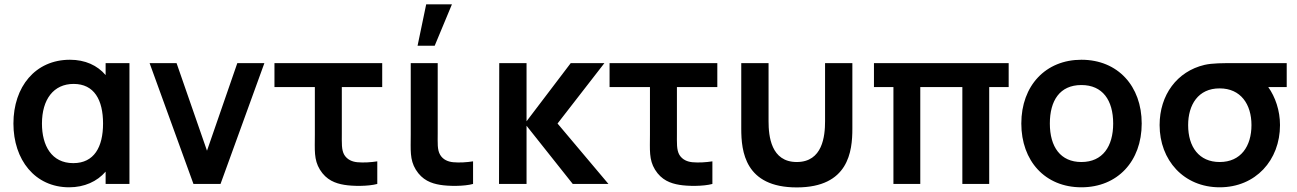

<svg xmlns="http://www.w3.org/2000/svg" viewBox="-20 -822 5798 858"><path d="M452 -486.5C415 -530 360.5 -555 292.5 -555C137.5 -555 40 -434 40 -270C40 -108 136 15 289 15C357 15 414 -11 452 -55V0H558.5V-540H452ZM307.5 -93C210 -93 167.5 -172 167.5 -269.5C167.5 -378 219.5 -447 309 -447C401 -447 440.5 -375.5 440.5 -270C440.5 -165.5 401 -93 307.5 -93Z M965.5 0 1161.5 -540H1040.5L905 -148.5L769 -540H648.5L844.5 0Z M1518.5 4C1556.5 10.5 1625.5 11 1666 0V-101C1637 -96.5 1604 -94.5 1577.5 -97C1554.5 -99 1532 -108 1518.5 -130C1505.5 -152.5 1507.5 -183 1507.5 -227.5V-433H1688V-540H1206.5V-433H1387V-220.5C1387 -152 1382 -109 1409.5 -64C1438.5 -17 1479 -2.5 1518.5 4Z M1884.5 -802.5H1999.5L1922.5 -617.5H1846ZM1946.5 4C1985 10.5 2054 11 2094 0V-101C2065.5 -96.5 2032.5 -94.5 2006 -97C1983 -99 1960 -108 1947 -130C1933.5 -152.5 1936 -183 1936 -227.5V-540H1815.5V-220.5C1815.5 -152 1810.5 -109 1838 -64C1867 -17 1907 -2.5 1946.5 4Z M2333 0V-260L2539.5 0H2699L2471.5 -270L2681 -540H2530.5L2333 -280V-540H2211L2210 0Z M3016 4C3054 10.5 3123 11 3163.5 0V-101C3134.5 -96.5 3101.5 -94.5 3075 -97C3052 -99 3029.5 -108 3016 -130C3003 -152.5 3005 -183 3005 -227.5V-433H3185.5V-540H2704V-433H2884.5V-220.5C2884.5 -152 2879.5 -109 2907 -64C2936 -17 2976.5 -2.5 3016 4Z M3292.5 -247C3292.5 -146 3308.5 15.5 3540.5 15.5C3772.5 15.5 3789 -146 3789 -247V-540H3667V-280C3667 -213.5 3656 -98 3540.5 -98C3425.5 -98 3414.5 -213.5 3414.5 -280V-540H3292.5Z M4092.5 0V-433H4280.5V0H4400.5V-433H4487.5V-540H3885.5V-433H3972.5V0Z M4812.5 15C4974 15 5082 -101.5 5082 -270C5082 -437 4975.5 -555 4812.5 -555C4653 -555 4544 -439.5 4544 -270C4544 -103 4650 15 4812.5 15ZM4812.5 -98C4719.5 -98 4671.5 -165 4671.5 -270C4671.5 -372 4715.5 -442 4812.5 -442C4907 -442 4954.5 -374.5 4954.5 -270C4954.5 -168.5 4908 -98 4812.5 -98Z M5504 -540C5443.5 -540 5397 -540 5362.5 -532C5240 -503 5162 -398 5162 -263C5162 -106.5 5269.5 15 5430.5 15C5591 15 5700 -106 5700 -263C5700 -328.5 5679 -388.5 5647.5 -433H5730V-540ZM5430.5 -98C5338.5 -98 5289.5 -165 5289.5 -263C5289.5 -353 5334 -427.5 5430.5 -427C5524.5 -427 5572.5 -356 5572.5 -263C5572.5 -168.5 5525 -98 5430.5 -98Z"/></svg>

Font: Hauora
Style: Bold
Weight: 700
Designer: Wayne Shih
Foundry: WCYS
Version: Version 1.001;hotconv 1.0.109;makeotfexe 2.5.65596